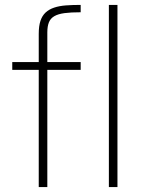

<svg xmlns="http://www.w3.org/2000/svg" viewBox="-20 -763 599 783"><path d="M138 0V-478H30V-510H138V-625Q138 -657 145 -678Q152 -699 166 -712Q180 -725 201 -732Q222 -739 249 -741Q276 -743 309 -743V-713Q269 -713 243 -709.5Q217 -706 201.5 -697Q186 -688 179.5 -672Q173 -656 173 -631V-510H309V-478H173V0ZM424 0V-743H459V0Z"/></svg>

Font: Saira Thin
Style: Regular
Weight: 100
Designer: Hector Gatti with collaboration of the Omnibus-Type team
Foundry: Omnibus-Type
Version: Version 1.101